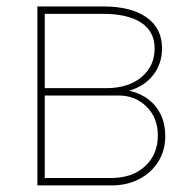

<svg xmlns="http://www.w3.org/2000/svg" viewBox="-20 -562 583 582"><path d="M93.3 0V-542.5H292.5Q377.4 -542.5 424.3 -509.3Q471.2 -476.1 471.2 -415.5Q471.2 -368.7 444.3 -334.5Q417.5 -300.3 371.6 -287.1Q405.8 -279.3 430.2 -260.5Q454.6 -241.7 467.8 -213.6Q481 -185.5 481 -149.9Q481 -106 460 -72.3Q439 -38.6 402.3 -19.3Q365.7 0 317.9 0ZM115.7 -22.5H317.9Q380.9 -22.5 419.7 -58.1Q458.5 -93.8 458.5 -151.9Q458.5 -204.1 424.6 -238.3Q390.6 -272.5 339.4 -272.5H115.7ZM115.7 -294.9H303.2Q368.7 -294.9 408.7 -328.1Q448.7 -361.3 448.7 -415.5Q448.7 -466.3 408 -493.2Q367.2 -520 292.5 -520H115.7Z"/></svg>

Font: Inter 16pt Thin
Style: Regular
Weight: 250
Version: Version 4.001;git-66647c0bb